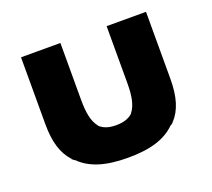

<svg xmlns="http://www.w3.org/2000/svg" viewBox="-95 -622 844 765"><g transform="rotate(-20 327.0 -239.0)"><path d="M63 -500 62 -499V-216C62 -141 78 -89 112 -52V-54V-51L115 -48L122 -42H123L125 -41C168 2 232 22 327 22C422 22 486 2 529 -41L531 -42H532L539 -48L541 -50V-54V-50C576 -87 592 -140 592 -216V-499L591 -500H426L425 -499V-259C425 -204 418 -166 397 -140L396 -138C379 -123 356 -116 327 -116C298 -116 276 -122 258 -138L257 -140C236 -166 229 -204 229 -259V-499L228 -500ZM113 -49H112V-57V-56ZM116 -53H115ZM539 -53H538ZM542 -49H541V-55Z"/></g></svg>

Font: Hussar Woodtype
Style: SeBd
Weight: 900
Foundry: Cannot Into Space Fonts
Version: Version 1.07